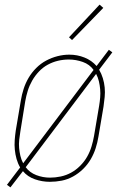

<svg xmlns="http://www.w3.org/2000/svg" viewBox="-20 -777 540 829"><path d="M25 32 10 21 67 -54Q57 -71 51.5 -90.5Q46 -110 44 -130.5Q42 -151 43.5 -171.5Q45 -192 48 -213L70 -343Q74 -368 82 -393Q90 -418 103.5 -441Q117 -464 136.5 -483.5Q156 -503 179.5 -515.5Q203 -528 228.5 -534.5Q254 -541 279 -541Q314 -541 345 -528.5Q376 -516 397 -492L450 -562L465 -551L408 -476Q418 -459 424 -439.5Q430 -420 432 -399.5Q434 -379 432 -358.5Q430 -338 427 -317L405 -187Q401 -162 393 -137Q385 -112 371.5 -89Q358 -66 338.5 -47Q319 -28 295.5 -15Q272 -2 246.5 3Q221 8 195 8Q162 8 130.5 -3Q99 -14 79 -38ZM80 -72 384 -475Q367 -499 337.5 -509.5Q308 -520 277 -520Q253 -520 230 -514.5Q207 -509 186 -497.5Q165 -486 148 -468Q131 -450 119 -429Q107 -408 100 -385.5Q93 -363 89 -340L68 -210Q65 -192 63 -174Q61 -156 62.5 -138.5Q64 -121 68 -104Q72 -87 80 -72ZM196 -10Q219 -10 242.5 -15Q266 -20 287 -31.5Q308 -43 326 -61Q344 -79 356 -100Q368 -121 375 -144Q382 -167 386 -190L408 -320Q411 -338 412.5 -356Q414 -374 412.5 -391.5Q411 -409 407 -426Q403 -443 395 -458L91 -55Q108 -32 136.5 -21Q165 -10 196 -10ZM291 -604 278 -616 410 -757 426 -743Z"/></svg>

Font: Iosevka Curly Slab ThObl
Style: Regular
Weight: 100
Italic angle: -9°
Monospace: yes
Designer: Belleve Invis
Foundry: Belleve Invis
Version: Version 11.0.0; ttfautohint (v1.8.3)